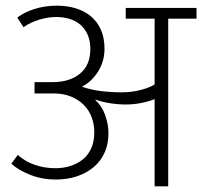

<svg xmlns="http://www.w3.org/2000/svg" viewBox="-20 -658 714 678"><path d="M41 -596Q66 -615 102.5 -626.5Q139 -638 181 -638Q217 -638 248 -628.5Q279 -619 301.5 -600Q324 -581 336.5 -552.5Q349 -524 349 -486Q349 -460 342 -439Q335 -418 323.5 -401Q312 -384 298 -371.5Q284 -359 269 -352Q300 -341 336 -336.5Q372 -332 409 -332Q447 -332 479.5 -341Q512 -350 526 -360V-592H424V-630H674V-592H574V0H526V-308Q507 -300 479.5 -294.5Q452 -289 426 -289Q368 -289 318 -306L317 -304Q340 -284 351.5 -251Q363 -218 363 -188Q363 -150 349.5 -119.5Q336 -89 311 -68Q286 -47 252 -35.5Q218 -24 177 -24Q129 -24 87 -40.5Q45 -57 20 -80L43 -111Q68 -88 102.5 -76Q137 -64 176 -64Q204 -64 229 -72Q254 -80 273 -95.5Q292 -111 302.5 -135Q313 -159 313 -191Q313 -218 304 -243Q295 -268 277 -286.5Q259 -305 232 -316.5Q205 -328 169 -328H102V-368H166Q226 -368 262.5 -398Q299 -428 299 -485Q299 -514 289.5 -535.5Q280 -557 263.5 -571Q247 -585 225 -591.5Q203 -598 178 -598Q151 -598 120 -589Q89 -580 63 -562Z"/></svg>

Font: Mukta ExtraLight
Style: Regular
Weight: 275
Designer: Girish Dalvi and Yashodeep Gholap
Foundry: Ek Type
Version: Version 2.538;PS 1.002;hotconv 16.6.51;makeotf.lib2.5.65220;